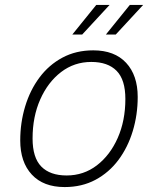

<svg xmlns="http://www.w3.org/2000/svg" viewBox="-20 -746 640 778"><path d="M242 12Q156 12 109 -38.5Q62 -89 62 -177Q62 -249 82 -315Q102 -381 140 -432Q178 -483 233 -512.5Q288 -542 358 -542Q444 -542 491 -491.5Q538 -441 538 -353Q538 -281 518 -215Q498 -149 460 -98Q422 -47 367 -17.5Q312 12 242 12ZM250 -35Q319 -35 372.5 -76Q426 -117 457 -187Q488 -257 488 -345Q488 -423 452.5 -459Q417 -495 350 -495Q281 -495 227.5 -454Q174 -413 143 -343Q112 -273 112 -185Q112 -107 147.5 -71Q183 -35 250 -35ZM273 -606 370 -726H424L313 -606ZM409 -606 506 -726H560L449 -606Z"/></svg>

Font: Geist Mono ExtraLight
Style: Italic
Weight: 200
Italic angle: -12°
Monospace: yes
Designer: Basement.studio, Andrés Briganti, Mateo Zaragoza
Foundry: Basement.studio, Vercel, Andrés Briganti, Guido Ferreyra, Mateo Zaragoza
Version: Version 1.500; ttfautohint (v1.8.4.7-5d5b)